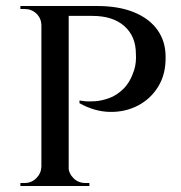

<svg xmlns="http://www.w3.org/2000/svg" viewBox="-20 -620 604 640"><path d="M197 -600H303Q376 -600 427 -579Q478 -558 505 -520Q532 -482 532 -431Q533 -373 507.5 -331.5Q482 -290 439.5 -268Q397 -246 346 -247Q295 -248 245 -276V-285Q245 -285 259.5 -283Q274 -281 296.5 -282.5Q319 -284 344 -293Q369 -302 391.5 -324Q414 -346 427 -386Q431 -398 432.5 -412.5Q434 -427 433 -440Q433 -499 394.5 -533Q356 -567 288 -567H207Q207 -567 204.5 -575Q202 -583 199.5 -591.5Q197 -600 197 -600ZM209 -600V0H118V-600ZM120 -64 130 0H48V-10Q49 -10 55 -10Q61 -10 62 -10Q85 -10 101 -26Q117 -42 118 -64ZM120 -537H118Q117 -560 101 -575Q85 -590 62 -590Q61 -590 55 -590Q49 -590 48 -590V-600H130ZM206 -64H208Q209 -42 225 -26Q241 -10 265 -10Q266 -10 272 -10Q278 -10 278 -10V0H196Z"/></svg>

Font: Cinzel Medium
Style: Regular
Weight: 500
Designer: Natanael Gama
Version: Version 2.000